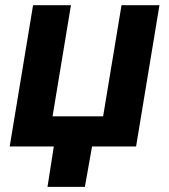

<svg xmlns="http://www.w3.org/2000/svg" viewBox="-20 -566 654 742"><path d="M17.5 0 107.8 -545.9H254.2L183.1 -116.4H378.5L449.6 -545.9H596.2L505.9 0ZM163.6 156.2 192.8 -31.2H341.3L308 156.2Z"/></svg>

Font: Adwaita Sans
Style: Italic
Weight: 400
Italic angle: -9.39999°
Designer: Rasmus Andersson
Foundry: rsms
Version: Version 4.001;git-9221beed3